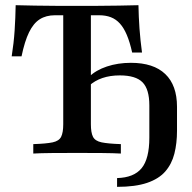

<svg xmlns="http://www.w3.org/2000/svg" viewBox="-20 -591 740 739"><path d="M108.1 0V-36.3Q158.1 -37.9 182.7 -43.1Q207.3 -48.4 215.3 -64.5Q223.4 -80.6 223.4 -112.9V-532.3H191.9Q157.3 -532.3 133.1 -516.9Q108.9 -501.6 91.9 -466.9Q75 -432.3 62.9 -374.2H25Q33.1 -425 36.3 -473.8Q39.5 -522.6 40.3 -571Q74.2 -570.2 114.9 -569.4Q155.6 -568.5 198 -568.5Q240.3 -568.5 277.4 -568.5Q311.3 -568.5 352.8 -568.5Q394.4 -568.5 436.3 -569.4Q478.2 -570.2 512.9 -571Q513.7 -526.6 516.9 -481Q520.2 -435.5 526.6 -388.7H488.7Q479.8 -429 468.1 -456.5Q456.5 -483.9 441.5 -500.4Q426.6 -516.9 406.9 -524.6Q387.1 -532.3 361.3 -532.3H329.8V-112.9Q329.8 -80.6 337.9 -64.5Q346 -48.4 371 -43.1Q396 -37.9 445.2 -36.3V0Q417.7 -1.6 373 -2Q328.2 -2.4 278.2 -2.4Q224.2 -2.4 179.8 -2Q135.5 -1.6 108.1 0ZM430.6 128.2V94.4Q495.2 92.7 525 56.5Q554.8 20.2 554.8 -61.3V-185.5Q554.8 -247.6 528.6 -274.2Q502.4 -300.8 441.1 -300.8Q404 -300.8 374.2 -290.7Q344.4 -280.6 322.6 -260.5V-295.2Q349.2 -321 391.5 -335.1Q433.9 -349.2 483.9 -349.2Q571 -349.2 616.1 -306Q661.3 -262.9 661.3 -179.8V-87.9Q661.3 -39.5 651.2 0.4Q641.1 40.3 616.1 69Q591.1 97.6 546 112.9Q500.8 128.2 430.6 128.2Z"/></svg>

Font: Playfair 9pt SemiBold
Style: Regular
Weight: 600
Designer: Claus Eggers Sørensen
Foundry: Claus Eggers Sørensen
Version: Version 2.001;gftools[0.9.30]